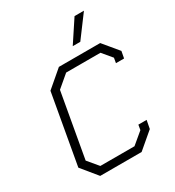

<svg xmlns="http://www.w3.org/2000/svg" viewBox="-215 -1044 1063 1168"><g transform="rotate(-30 316.5 -460.0)"><path d="M51 -110 138 -600 255 -700H545L633 -594L624 -546H567L573 -581L517 -648H276L191 -576L111 -125L172 -52H412L492 -119L498 -154H556L545 -96L432 0H141ZM492 -920H558L444 -767H391Z"/></g></svg>

Font: Chakra Petch Light
Style: Italic
Weight: 300
Italic angle: -10°
Designer: Katatrad Aksorn Co.,Ltd.
Foundry: Cadson Demak Co.,Ltd.
Version: Version 1.000; ttfautohint (v1.6)